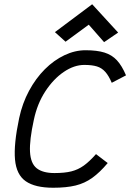

<svg xmlns="http://www.w3.org/2000/svg" viewBox="-20 -868 640 902"><path d="M431 -144 486 -102Q449 -58 413.5 -32.5Q378 -7 335 3.5Q292 14 230 14Q145 14 101 -16.5Q57 -47 50.5 -118.5Q44 -190 70 -313Q85 -383 116.5 -441.5Q148 -500 190.5 -542.5Q233 -585 282.5 -608.5Q332 -632 382 -632Q436 -632 471 -621Q506 -610 529.5 -584.5Q553 -559 572 -514L505 -479Q491 -512 474.5 -530.5Q458 -549 435 -556Q412 -563 376 -563Q328 -563 279.5 -530Q231 -497 193 -439Q155 -381 139 -305Q118 -209 121 -154.5Q124 -100 152.5 -77.5Q181 -55 236 -55Q284 -55 315.5 -63Q347 -71 373.5 -90Q400 -109 431 -144ZM469 -670 397 -752 288 -672 238 -717 413 -848 535 -715Z"/></svg>

Font: Victor Mono
Style: Italic
Weight: 400
Italic angle: -12°
Monospace: yes
Designer: Rune Bjørnerås
Version: Version 1.561;gftools[0.9.30]